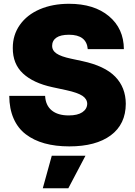

<svg xmlns="http://www.w3.org/2000/svg" viewBox="-20 -757 706 1004"><path d="M438.9 -500Q432.5 -575.3 340.9 -575.3Q296.9 -575.3 275 -560.2Q253.2 -545.1 252.8 -519.9Q251.4 -494 275 -477.6Q298.7 -461.3 350.9 -450.3L410.5 -437.5Q527.7 -412.3 582.4 -356.2Q637.1 -300.1 637.8 -214.5Q637.4 -107.6 559.5 -49.5Q481.5 8.5 342.3 8.5Q270.2 8.5 213.2 -7.3Q156.2 -23.1 114.7 -54.9Q73.2 -86.6 51 -137.6Q28.8 -188.6 28.4 -255.7H215.9Q218.4 -206 250.4 -179.7Q282.3 -153.4 339.5 -153.4Q385.7 -153.4 410.5 -170.1Q435.4 -186.8 436.1 -214.5Q435.4 -239.7 410.9 -256Q386.4 -272.4 326.7 -285.5L254.3 -301.1Q153.8 -322.8 100.1 -372.9Q46.5 -422.9 46.9 -505.7Q46.5 -573.9 83.8 -626.8Q121.1 -679.7 188 -708.5Q255 -737.2 340.9 -737.2Q472.3 -737.2 549.7 -672.4Q627.1 -607.6 627.8 -500ZM203.8 227.3 250.7 57.5H426.8L337.4 227.3Z"/></svg>

Font: Karasuma Gothic
Style: Black
Weight: 900
Designer: Rasmus Andersson / Ryoko Nishizuka
Foundry: Genbu
Version: Version 1.00